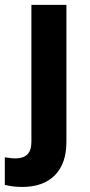

<svg xmlns="http://www.w3.org/2000/svg" viewBox="-66 -548 368 782"><path d="M204.5 -528.3V29.3Q204.5 118.5 157.3 165.9Q110.1 213.4 24.4 213.4Q6.3 213.4 -11.2 211.4Q-28.7 209.4 -46.4 205.1V92.7Q-35.1 94.6 -24 95.8Q-12.9 97.1 -1.8 97.1Q29 97.1 45.5 80.8Q61.9 64.6 61.9 29.3V-528.3Z"/></svg>

Font: Heebo
Style: Regular
Weight: 400
Designer: Oded Ezer
Foundry: Ezer Type House
Version: Version 3.100